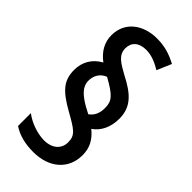

<svg xmlns="http://www.w3.org/2000/svg" viewBox="-234 -812 845 845"><g transform="rotate(45 188.0 -389.5)"><path d="M39 -403C39 -339 68 -304 152 -257C225 -216 246 -203 246 -159C246 -118 215 -90 164 -90C124 -90 72 -108 39 -134V-54C73 -31 116 -20 167 -20C264 -20 331 -75 331 -164C331 -207 315 -241 276 -273C313 -298 332 -341 332 -392C332 -466 288 -504 212 -543C163 -570 131 -588 131 -630C131 -667 157 -690 201 -690C231 -690 260 -680 296 -658L325 -726C281 -749 246 -759 199 -759C115 -759 47 -711 47 -627C47 -584 67 -547 107 -517C63 -493 39 -453 39 -403ZM117 -414C117 -445 132 -472 163 -484C239 -442 254 -423 254 -380C254 -349 244 -325 221 -309L189 -326C147 -351 117 -375 117 -414Z"/></g></svg>

Font: Noto Sans Malayalam ExtraCondensed Medium
Style: Regular
Weight: 500
Width: 2
Designer: Jelle Bosma - Monotype Design Team
Foundry: Monotype Imaging Inc.
Version: Version 2.104